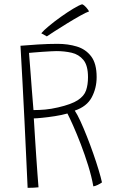

<svg xmlns="http://www.w3.org/2000/svg" viewBox="-20 -866 587 900"><path d="M109.5 14.5Q107 -41 103.2 -121.5Q99.5 -202 95 -294.8Q90.5 -387.5 85.5 -480Q80.5 -572.5 76 -651.5Q108.5 -654.5 157.8 -657.5Q207 -660.5 250 -660.5Q298.5 -660.5 340 -648Q381.5 -635.5 407.2 -602Q433 -568.5 433 -504.5Q433 -453 410 -409.8Q387 -366.5 330.5 -347.5Q342 -330.5 356.8 -298.5Q371.5 -266.5 387.2 -226.8Q403 -187 417.2 -146.2Q431.5 -105.5 442.2 -69.8Q453 -34 458 -11Q451 -5.5 438 0.8Q425 7 417.5 7.5Q409.5 -38 393.5 -89.5Q377.5 -141 358.8 -189.8Q340 -238.5 323 -276.8Q306 -315 296 -334Q269.5 -326.5 237.2 -321.5Q205 -316.5 177.5 -313.8Q150 -311 138.5 -311Q139 -305.5 140.5 -279.2Q142 -253 144.5 -214.5Q147 -176 149.8 -133.5Q152.5 -91 155.5 -52.5Q158.5 -14 160.5 12Q153 13 137.2 13.8Q121.5 14.5 109.5 14.5ZM137 -350Q165 -350 192.2 -352.5Q219.5 -355 252 -362.5Q315 -377 344.8 -396.5Q374.5 -416 383.5 -442.5Q392.5 -469 392.5 -504Q392.5 -559 371 -585Q349.5 -611 315.8 -618.8Q282 -626.5 244.5 -626.5Q236.5 -626.5 217.8 -625.5Q199 -624.5 177.5 -623Q156 -621.5 138.8 -620Q121.5 -618.5 116 -618Q116.5 -609.5 118.8 -582Q121 -554.5 123.8 -518.2Q126.5 -482 129.2 -446.2Q132 -410.5 134.2 -383.8Q136.5 -357 137 -350ZM365 -846Q374.5 -842.5 384.5 -830.8Q394.5 -819 397.5 -812.5Q385 -808.5 356.2 -792.5Q327.5 -776.5 294.5 -756.2Q261.5 -736 235 -718.8Q208.5 -701.5 199.5 -695.5L173.5 -710Q184 -723 209.2 -744Q234.5 -765 265 -786.8Q295.5 -808.5 322.8 -825Q350 -841.5 365 -846Z"/></svg>

Font: Grandstander Thin
Style: Regular
Weight: 100
Designer: Tyler Finck
Foundry: Etcetera Type Co
Version: Version 1.200; ttfautohint (v1.8.3)